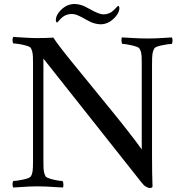

<svg xmlns="http://www.w3.org/2000/svg" viewBox="-20 -939 919 965"><path d="M46.4 -29.3Q62.5 -29.3 95.9 -36.4Q129.4 -43.5 134.8 -52.2Q142.1 -64.5 144 -79.6Q146 -94.7 146 -128.9V-620.6Q146 -644.5 145.3 -656.7Q144.5 -668.9 142.1 -679.2Q139.6 -689.5 134.8 -697.8Q131.3 -704.1 111.8 -709.7Q92.3 -715.3 73.5 -718Q54.7 -720.7 46.4 -720.7Q42.5 -730.5 43 -739.5Q43.5 -748.5 46.4 -753.4Q64.5 -752.4 102.5 -750Q140.6 -747.6 162.1 -747.6Q216.3 -747.6 248 -750Q272 -712.4 355.5 -610.1Q439 -507.8 539.3 -384.8Q639.6 -261.7 692.4 -188V-253.9V-617.2Q692.4 -642.1 691.9 -652.8Q691.4 -663.6 689 -675.3Q686.5 -687 680.7 -695.3Q676.3 -703.1 643.8 -710.7Q611.3 -718.3 594.7 -718.3Q590.8 -723.6 590.6 -735.1Q590.3 -746.6 592.3 -751Q605 -750.5 632.3 -748.8Q659.7 -747.1 679.9 -746.3Q700.2 -745.6 722.7 -745.6Q745.6 -745.6 763.4 -746.3Q781.2 -747.1 803 -748.5Q824.7 -750 843.8 -751Q846.7 -746.1 847.2 -737.1Q847.7 -728 843.8 -718.3Q828.1 -718.3 794.4 -711.4Q760.7 -704.6 755.4 -695.3Q748.5 -683.6 746.3 -668.2Q744.1 -652.8 744.1 -618.7V-157.2Q744.1 -60.1 746.6 -1Q745.1 5.9 731.9 5.9Q725.6 5.9 714.1 -0.5Q702.6 -6.8 692.4 -20.5L198.2 -644.5V-130.4Q198.2 -105.5 198.7 -94.7Q199.2 -84 201.7 -72.5Q204.1 -61 209.5 -52.2Q212.9 -46.9 230.2 -41.3Q247.6 -35.6 266.1 -32.5Q284.7 -29.3 294.4 -29.3Q298.3 -23.9 298.6 -12.5Q298.8 -1 296.9 3.4Q284.2 2.9 257.3 1.2Q230.5 -0.5 210.2 -1.5Q189.9 -2.4 167.5 -2.4Q144.5 -2.4 126.7 -1.5Q108.9 -0.5 87.4 1Q65.9 2.4 46.4 3.4Q43.5 -1.5 43 -10.5Q42.5 -19.5 46.4 -29.3ZM260.7 -838.4Q260.7 -857.4 276.4 -877.9Q310.1 -918.9 354.5 -918.9Q368.7 -918.9 383.5 -914.8Q398.4 -910.6 407 -906.2Q415.5 -901.9 430.7 -893.6Q478 -866.7 499.5 -866.7Q512.2 -866.7 523.7 -870.6Q535.2 -874.5 543 -880.6Q550.8 -886.7 556.6 -892.6Q562.5 -898.4 566.9 -903.6Q571.3 -908.7 573.2 -909.7Q576.2 -909.7 578.1 -906Q580.1 -902.3 580.1 -898.4Q580.1 -878.9 564 -858.9Q529.3 -816.9 485.8 -816.9Q471.7 -816.9 457 -821Q442.4 -825.2 433.8 -829.3Q425.3 -833.5 410.2 -841.8Q397.9 -848.6 391.6 -852.1Q385.3 -855.5 375.2 -860.1Q365.2 -864.7 356.7 -866.7Q348.1 -868.7 339.8 -868.7Q327.1 -868.7 315.9 -864.7Q304.7 -860.8 296.9 -855Q289.1 -849.1 283.4 -843Q277.8 -836.9 273.4 -831.8Q269 -826.7 267.6 -825.7Q265.6 -825.7 264.4 -827.1Q263.2 -828.6 262.2 -830.6Q261.2 -832.5 261 -834.5Q260.7 -836.4 260.7 -838.4Z"/></svg>

Font: Crimson
Style: Regular
Weight: 400
Version: Version 0.8